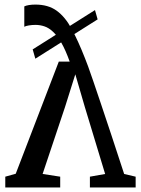

<svg xmlns="http://www.w3.org/2000/svg" viewBox="-20 -827 622 847"><path d="M136.1 -806.8Q192.6 -806.8 229.9 -779.8Q267.3 -752.8 295.9 -700.1Q324.5 -647.4 354.8 -570.3Q359.1 -560.5 368.5 -534.6Q377.9 -508.7 392.3 -466.6Q406.7 -424.5 426.5 -365.5Q446.3 -306.5 471.7 -230.1Q497.1 -153.7 527.7 -59.5L578.4 -47.6V0H376.6V-47.6L443.8 -59.5L354.7 -353.4L312.2 -499.2L266.6 -354.2L168 -59.6L245.6 -47.6V0H3.3V-47.6L49.4 -60.5L239.4 -555.3H287.4Q269.4 -605.8 251.1 -637.5Q232.8 -669.2 214.2 -686.6Q195.7 -704.1 176.3 -710.6Q156.9 -717.2 136.5 -717.2Q121.7 -717.2 107.6 -714.9Q93.5 -712.6 87.2 -708.9V-798.8Q94.5 -802.5 107.7 -804.7Q120.8 -806.8 136.1 -806.8ZM399 -782.5 410.7 -741.5 135.9 -568.1 124.2 -609.1Z"/></svg>

Font: Merriweather Light
Style: Regular
Weight: 300
Designer: Eben Sorkin
Foundry: Eben Sorkin
Version: Version 2.100